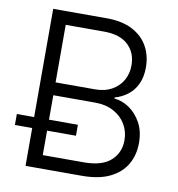

<svg xmlns="http://www.w3.org/2000/svg" viewBox="-81 -802 811 876"><g transform="rotate(10 324.0 -364.0)"><path d="M95.2 0V-727.5H342.8Q414.1 -727.5 461.9 -702.9Q509.8 -678.2 533.9 -635.3Q558.1 -592.3 558.1 -537.6Q558.1 -492.2 542.7 -460Q527.3 -427.7 501 -407.5Q474.6 -387.2 441.4 -377.9V-373Q477.1 -370.1 510.3 -347.7Q543.5 -325.2 565.2 -286.1Q586.9 -247.1 586.9 -192.4Q586.9 -136.7 561.8 -93.3Q536.6 -49.8 485.6 -24.9Q434.6 0 356 0ZM164.1 -62H354.5Q438.5 -62 479 -98.9Q519.5 -135.7 519.5 -192.9Q519.5 -234.4 499.5 -267.6Q479.5 -300.8 443.1 -320.1Q406.7 -339.4 357.9 -339.4H164.1ZM164.1 -398.9H348.1Q391.6 -398.9 423.8 -416.7Q456.1 -434.6 473.9 -465.3Q491.7 -496.1 491.7 -535.6Q491.7 -593.8 453.6 -629.6Q415.5 -665.5 341.8 -665.5H164.1ZM15.1 -175.3V-226.1H297.9V-175.3Z"/></g></svg>

Font: Inter 16pt Light
Style: Regular
Weight: 300
Version: Version 4.001;git-66647c0bb